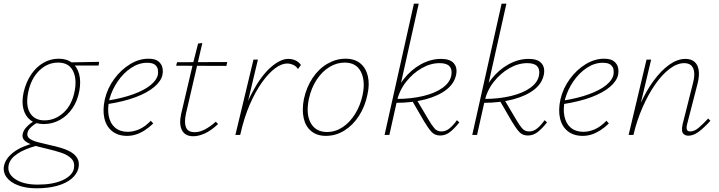

<svg xmlns="http://www.w3.org/2000/svg" viewBox="-73 -731 3896 1040"><path d="M125 289Q68 289 25.5 273Q-17 257 -37.5 229Q-58 201 -51 166Q-42 126 0.5 93.5Q43 61 120 42L126 58Q60 76 21 102Q-18 128 -26 162Q-36 208 8.5 238.5Q53 269 131 269Q214 269 266 245Q318 221 327 184Q334 149 314 128.5Q294 108 259.5 96.5Q225 85 186 76Q159 70 133 63Q107 56 86.5 47Q66 38 56 25.5Q46 13 50 -6Q54 -23 65.5 -37Q77 -51 91 -61.5Q105 -72 116 -79L138 -71Q127 -66 113.5 -57Q100 -48 89.5 -36.5Q79 -25 76 -12Q71 8 87.5 20Q104 32 134 39.5Q164 47 198 55Q232 62 262 71.5Q292 81 314 94.5Q336 108 347 128.5Q358 149 352 180Q344 212 314.5 237Q285 262 236.5 275.5Q188 289 125 289ZM164 -59Q119 -59 91 -81Q63 -103 53.5 -142Q44 -181 55 -231Q68 -287 96 -328Q124 -369 162.5 -391Q201 -413 245 -413Q289 -413 317 -391Q345 -369 355.5 -330Q366 -291 357 -240Q347 -185 319.5 -144.5Q292 -104 251.5 -81.5Q211 -59 164 -59ZM168 -79Q226 -79 272 -121.5Q318 -164 332 -241Q344 -307 321 -349.5Q298 -392 242 -392Q184 -392 139.5 -348.5Q95 -305 80 -232Q65 -160 89.5 -119.5Q114 -79 168 -79ZM461 -376H314L298 -393L464 -396Z M615 5Q567 5 535 -20Q503 -45 492.5 -90Q482 -135 495 -194Q509 -253 545.5 -303Q582 -353 631 -383Q680 -413 731 -413Q767 -413 784.5 -399Q802 -385 806.5 -365.5Q811 -346 807 -326Q800 -292 763 -260.5Q726 -229 662.5 -205Q599 -181 509 -167V-186Q590 -199 649 -220.5Q708 -242 742 -269.5Q776 -297 782 -326Q784 -337 782.5 -352Q781 -367 768 -379Q755 -391 724 -391Q679 -391 637 -363Q595 -335 564.5 -290Q534 -245 520 -195Q508 -143 516 -102.5Q524 -62 550.5 -39.5Q577 -17 619 -17Q649 -17 680.5 -30.5Q712 -44 744 -77L757 -62Q734 -40 710.5 -25Q687 -10 663.5 -2.5Q640 5 615 5Z M974 7Q930 7 913 -25Q896 -57 908 -113L972 -385L1000 -495L1023 -498L934 -114Q924 -67 934.5 -41Q945 -15 982 -15Q1008 -15 1037 -30Q1066 -45 1096 -72L1108 -59Q1071 -24 1037 -8.5Q1003 7 974 7ZM881 -375 886 -394 1158 -395 1153 -374Z M1211 0Q1243 -135 1291.5 -227Q1340 -319 1392.5 -365.5Q1445 -412 1489 -412Q1509 -412 1527 -404Q1545 -396 1557 -379L1541 -357Q1531 -373 1514.5 -380Q1498 -387 1482 -387Q1453 -387 1418.5 -362Q1384 -337 1348 -287.5Q1312 -238 1280.5 -166Q1249 -94 1228 0ZM1202 0 1300 -408H1324L1227 0Z M1692 5Q1644 5 1613 -20.5Q1582 -46 1572 -91Q1562 -136 1573 -194Q1587 -259 1620.5 -309Q1654 -359 1701 -386Q1748 -413 1798 -413Q1848 -413 1878.5 -388Q1909 -363 1919.5 -318.5Q1930 -274 1917 -217Q1904 -154 1871.5 -103.5Q1839 -53 1792.5 -24Q1746 5 1692 5ZM1698 -16Q1744 -16 1783.5 -42.5Q1823 -69 1851 -114.5Q1879 -160 1891 -216Q1907 -292 1882 -342Q1857 -392 1794 -392Q1751 -392 1711.5 -368Q1672 -344 1642.5 -299.5Q1613 -255 1600 -195Q1583 -112 1610.5 -64Q1638 -16 1698 -16Z M2010 0 2169 -711H2195L2036 0ZM2311 3Q2282 3 2264 -17Q2246 -37 2224 -74L2159 -186L2184 -191L2248 -83Q2266 -52 2280.5 -35.5Q2295 -19 2318 -19Q2342 -19 2362.5 -36Q2383 -53 2402 -80L2415 -68Q2388 -34 2364 -15.5Q2340 3 2311 3ZM2069 -174 2070 -195Q2154 -195 2220 -211Q2286 -227 2326 -256.5Q2366 -286 2372 -325Q2377 -356 2361.5 -372.5Q2346 -389 2308 -389Q2259 -389 2211 -361.5Q2163 -334 2126.5 -287.5Q2090 -241 2077 -183H2059Q2073 -250 2113 -301.5Q2153 -353 2206.5 -382.5Q2260 -412 2316 -412Q2364 -412 2384.5 -389Q2405 -366 2398 -328Q2389 -280 2346 -246Q2303 -212 2232 -193Q2161 -174 2069 -174Z M2485 0 2644 -711H2670L2511 0ZM2786 3Q2757 3 2739 -17Q2721 -37 2699 -74L2634 -186L2659 -191L2723 -83Q2741 -52 2755.5 -35.5Q2770 -19 2793 -19Q2817 -19 2837.5 -36Q2858 -53 2877 -80L2890 -68Q2863 -34 2839 -15.5Q2815 3 2786 3ZM2544 -174 2545 -195Q2629 -195 2695 -211Q2761 -227 2801 -256.5Q2841 -286 2847 -325Q2852 -356 2836.5 -372.5Q2821 -389 2783 -389Q2734 -389 2686 -361.5Q2638 -334 2601.5 -287.5Q2565 -241 2552 -183H2534Q2548 -250 2588 -301.5Q2628 -353 2681.5 -382.5Q2735 -412 2791 -412Q2839 -412 2859.5 -389Q2880 -366 2873 -328Q2864 -280 2821 -246Q2778 -212 2707 -193Q2636 -174 2544 -174Z M3083 5Q3035 5 3003 -20Q2971 -45 2960.5 -90Q2950 -135 2963 -194Q2977 -253 3013.5 -303Q3050 -353 3099 -383Q3148 -413 3199 -413Q3235 -413 3252.5 -399Q3270 -385 3274.5 -365.5Q3279 -346 3275 -326Q3268 -292 3231 -260.5Q3194 -229 3130.5 -205Q3067 -181 2977 -167V-186Q3058 -199 3117 -220.5Q3176 -242 3210 -269.5Q3244 -297 3250 -326Q3252 -337 3250.5 -352Q3249 -367 3236 -379Q3223 -391 3192 -391Q3147 -391 3105 -363Q3063 -335 3032.5 -290Q3002 -245 2988 -195Q2976 -143 2984 -102.5Q2992 -62 3018.5 -39.5Q3045 -17 3087 -17Q3117 -17 3148.5 -30.5Q3180 -44 3212 -77L3225 -62Q3202 -40 3178.5 -25Q3155 -10 3131.5 -2.5Q3108 5 3083 5Z M3656 4Q3642 4 3632.5 -3Q3623 -10 3621.5 -23Q3620 -36 3624 -56L3681 -282Q3694 -331 3682 -360Q3670 -389 3633 -389Q3595 -389 3554.5 -358.5Q3514 -328 3476.5 -274.5Q3439 -221 3408 -150.5Q3377 -80 3358 0H3338Q3360 -88 3393.5 -163.5Q3427 -239 3468 -294.5Q3509 -350 3553 -381Q3597 -412 3640 -412Q3670 -412 3688.5 -396.5Q3707 -381 3711.5 -351Q3716 -321 3706 -280L3649 -59Q3644 -40 3647.5 -29.5Q3651 -19 3665 -19Q3688 -19 3711 -38.5Q3734 -58 3763 -89L3775 -77Q3742 -40 3712.5 -18Q3683 4 3656 4ZM3332 0 3429 -408H3454L3357 0Z"/></svg>

Font: Ysabeau Office Thin
Style: Italic
Weight: 250
Italic angle: -12°
Designer: Christian Thalmann (Catharsis Fonts)
Version: Version 2.001;gftools[0.9.30]; featfreeze: tnum,lnum,ss02